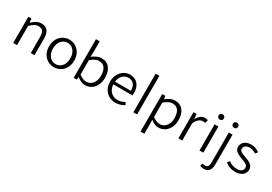

<svg xmlns="http://www.w3.org/2000/svg" viewBox="41 -1956 4773 3372"><g transform="rotate(30 2427.5 -270.5)"><path d="M96 -531H160L166 -452H170Q218 -498 262.5 -521.5Q307 -545 358 -545Q527 -545 527 -338V0H452V-329Q452 -407 424.5 -442.5Q397 -478 337 -478Q294 -478 257.5 -457Q221 -436 173 -390V0H96Z M670 -265Q670 -350 705 -413.5Q740 -477 798.5 -511Q857 -545 925 -545Q993 -545 1051.5 -511Q1110 -477 1145 -413.5Q1180 -350 1180 -265Q1180 -180 1145 -117Q1110 -54 1051.5 -20.5Q993 13 925 13Q856 13 798 -20.5Q740 -54 705 -117Q670 -180 670 -265ZM1100 -265Q1100 -328 1078 -377Q1056 -426 1016 -453Q976 -480 925 -480Q874 -480 834 -452.5Q794 -425 771.5 -376.5Q749 -328 749 -265Q749 -202 771.5 -153Q794 -104 834 -77Q874 -50 925 -50Q976 -50 1016 -77Q1056 -104 1078 -153Q1100 -202 1100 -265Z M1394 -55H1391L1383 0H1322V-784H1398V-565L1394 -467Q1440 -504 1486.5 -524.5Q1533 -545 1577 -545Q1684 -545 1741.5 -472Q1799 -399 1799 -273Q1799 -186 1766 -121Q1733 -56 1677 -21.5Q1621 13 1556 13Q1517 13 1474.5 -5Q1432 -23 1394 -55ZM1720 -272Q1720 -369 1681.5 -424.5Q1643 -480 1560 -480Q1488 -480 1398 -402V-111Q1436 -80 1474.5 -65.5Q1513 -51 1545 -51Q1596 -51 1635.5 -78.5Q1675 -106 1697.5 -156Q1720 -206 1720 -272Z M1908 -265Q1908 -348 1943 -412Q1978 -476 2034.5 -510.5Q2091 -545 2155 -545Q2258 -545 2316 -478.5Q2374 -412 2374 -296Q2374 -268 2370 -249H1983Q1987 -185 2014.5 -139.5Q2042 -94 2085 -71Q2128 -48 2180 -48Q2258 -48 2323 -89L2351 -41Q2311 -15 2267.5 -1Q2224 13 2171 13Q2098 13 2038 -21Q1978 -55 1943 -118Q1908 -181 1908 -265ZM2306 -305Q2306 -391 2266.5 -437Q2227 -483 2157 -483Q2119 -483 2082 -464Q2045 -445 2018 -405Q1991 -365 1984 -305Z M2532 -784H2608V0H2532Z M2811 -531H2875L2882 -468H2885Q2981 -545 3067 -545Q3175 -545 3232 -472Q3289 -399 3289 -273Q3289 -187 3255.5 -122Q3222 -57 3166.5 -22Q3111 13 3046 13Q2972 13 2886 -50L2888 45V230H2811ZM3210 -272Q3210 -369 3171.5 -424.5Q3133 -480 3050 -480Q3013 -480 2973.5 -460.5Q2934 -441 2888 -402V-111Q2926 -81 2964 -66Q3002 -51 3035 -51Q3085 -51 3125 -78.5Q3165 -106 3187.5 -156Q3210 -206 3210 -272Z M3446 -531H3510L3516 -434H3520Q3548 -486 3589 -515.5Q3630 -545 3678 -545Q3711 -545 3735 -533L3718 -469Q3694 -475 3668 -475Q3629 -475 3590 -444.5Q3551 -414 3523 -348V0H3446Z M3874 -531H3951V0H3874ZM3856 -701Q3856 -724 3871.5 -738.5Q3887 -753 3910 -753Q3933 -753 3948.5 -738.5Q3964 -724 3964 -701Q3964 -677 3948.5 -662Q3933 -647 3910 -647Q3887 -647 3871.5 -662Q3856 -677 3856 -701Z M4019 228 4035 171Q4067 181 4090 181Q4131 181 4146.5 153.5Q4162 126 4162 72V-531H4237V73Q4237 243 4097 243Q4077 243 4055.5 239Q4034 235 4019 228ZM4146 -701Q4146 -724 4161.5 -738.5Q4177 -753 4200 -753Q4223 -753 4238.5 -738.5Q4254 -724 4254 -701Q4254 -677 4238.5 -662Q4223 -647 4200 -647Q4177 -647 4161.5 -662Q4146 -677 4146 -701Z M4396 -62 4432 -106Q4470 -76 4510 -61.5Q4550 -47 4605 -47Q4662 -47 4693.5 -72.5Q4725 -98 4725 -137Q4725 -176 4690.5 -199.5Q4656 -223 4594 -244Q4516 -271 4471.5 -304Q4427 -337 4427 -397Q4427 -438 4449.5 -472Q4472 -506 4514 -525.5Q4556 -545 4613 -545Q4661 -545 4704 -529Q4747 -513 4781 -486L4744 -442Q4682 -484 4614 -484Q4560 -484 4530.5 -459.5Q4501 -435 4501 -401Q4501 -365 4530 -346Q4559 -327 4621 -305Q4679 -285 4715 -267Q4751 -249 4775 -218.5Q4799 -188 4799 -141Q4799 -99 4775.5 -64Q4752 -29 4707.5 -8Q4663 13 4602 13Q4540 13 4486.5 -7Q4433 -27 4396 -62Z"/></g></svg>

Font: Nebula Sans Book
Style: Regular
Weight: 400
Designer: Paul D. Hunt for Adobe (as Source Sans)
Foundry: Nebula Entertainment & Broadcasting LLC
Version: Version 1.010